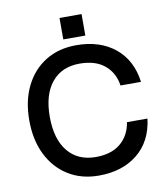

<svg xmlns="http://www.w3.org/2000/svg" viewBox="-89 -885 850 969"><g transform="rotate(-10 336.0 -401.0)"><path d="M281.5 -810H394.5V-700H281.5ZM41.5 -327Q41.5 -427 78.5 -502Q115.5 -577 182.8 -618.5Q250 -660 340 -660Q461.5 -660 538.8 -596.8Q616 -533.5 630.5 -421H525.5Q516 -487 469 -526.2Q422 -565.5 341 -565.5Q249 -565.5 197.8 -503Q146.5 -440.5 146.5 -327Q146.5 -212.5 197.8 -149.8Q249 -87 341 -87Q421 -87 468 -126.5Q515 -166 525.5 -233H630.5Q616.5 -118 538.5 -55Q460.5 8 340 8Q250.5 8 183.2 -34Q116 -76 78.8 -151.2Q41.5 -226.5 41.5 -327Z"/></g></svg>

Font: Overused Grotesk Medium
Style: Regular
Weight: 525
Version: Version 0.004